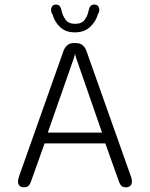

<svg xmlns="http://www.w3.org/2000/svg" viewBox="-20 -812 659 842"><path d="M84.5 9.5Q74 9.5 66.5 3.2Q59 -3 59 -16Q59 -20 60 -25.2Q61 -30.5 63 -37L257.5 -586Q263 -603 274.5 -613Q286 -623 301.5 -623H315Q331.5 -623 343 -613Q354.5 -603 360 -586L554.5 -37Q557 -30.5 557.8 -25.2Q558.5 -20 558.5 -16Q558.5 -3 551 3.2Q543.5 9.5 532 9.5Q517.5 9.5 510.5 1Q503.5 -7.5 498 -26L442 -183H175.5L119.5 -26Q114 -7.5 106.8 1Q99.5 9.5 84.5 9.5ZM189.5 -230.5H427.5L314 -557.5Q312.5 -562.5 311.2 -567.2Q310 -572 308.5 -576Q308 -572 306.8 -567.2Q305.5 -562.5 304 -557.5ZM394 -792Q404 -792 409.8 -785.8Q415.5 -779.5 415.5 -767.5Q415.5 -764 414 -759.2Q412.5 -754.5 409.5 -750Q400.5 -717.5 375 -693.8Q349.5 -670 308.5 -670Q268 -670 243.5 -693.2Q219 -716.5 210.5 -748.5Q206.5 -753 205.2 -758.2Q204 -763.5 204 -767.5Q204 -779 209.8 -785.5Q215.5 -792 225 -792Q237 -792 242.5 -784.5Q248 -777 250.5 -763.5Q254.5 -744 267.5 -725.8Q280.5 -707.5 309.5 -707.5Q339 -707.5 351.8 -725.8Q364.5 -744 368 -763Q370.5 -776.5 376 -784.2Q381.5 -792 394 -792Z"/></svg>

Font: Sono ExtraLight Monospace Light
Style: Regular
Weight: 300
Version: Version 2.112